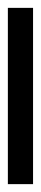

<svg xmlns="http://www.w3.org/2000/svg" viewBox="170 -122 104 488"><g transform="rotate(90 222.0 122.0)"><path d="M446 154H-2V90H446Z"/></g></svg>

Font: Noto Sans Tifinagh Hawad
Style: Regular
Weight: 400
Designer: JamraPatel
Foundry: JamraPatel LLC
Version: Version 2.006; ttfautohint (v1.8.4.7-5d5b)